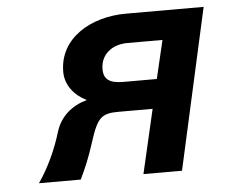

<svg xmlns="http://www.w3.org/2000/svg" viewBox="-42 -547 697 595"><g transform="rotate(-5 306.0 -250.0)"><path d="M56 0H186C204 -38 215 -63 231 -113C255 -189 269 -199 322 -199H427L381 0H501L612 -500H370C262 -500 161 -443 161 -337C161 -297 187 -263 226 -244C180 -231 143 -202 128 -152C113 -102 88 -46 56 0ZM448 -290H345C301 -290 283 -303 283 -335C283 -379 317 -409 367 -409H476Z"/></g></svg>

Font: Perun SemiBold Italic
Style: Regular
Weight: 400
Italic angle: -12°
Foundry: Copyright (c) Stefan Peev, Context Ltd, 2016
Version: Version 1.026